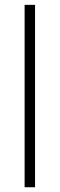

<svg xmlns="http://www.w3.org/2000/svg" viewBox="-20 -786 250 806"><path d="M83.3 0V-765.6H127.1V0Z"/></svg>

Font: Manrope3 Thin
Style: Regular
Weight: 100
Width: 4
Designer: Mikhail Sharanda
Foundry: Mikhail Sharanda
Version: Version 3.000;PS 003.000;hotconv 1.0.88;makeotf.lib2.5.64775